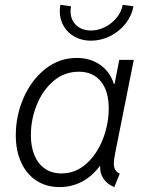

<svg xmlns="http://www.w3.org/2000/svg" viewBox="-20 -761 600 789"><path d="M44.9 -205.1Q44.9 -285.6 76.9 -358.9Q108.9 -432.1 166 -477.5Q223.1 -522.9 295.4 -522.9Q352.1 -522.9 392.6 -493.9Q433.1 -464.8 447.8 -416H450.7L470.2 -515.1H529.8L453.1 -130.9Q447.8 -102.1 447.8 -89.4Q447.8 -73.7 453.4 -63.5Q459 -53.2 472.2 -47.4L449.7 7.8Q420.4 -4.4 405.3 -26.6Q390.1 -48.8 391.6 -78.1H389.6Q357.4 -35.2 315.4 -13.7Q273.4 7.8 225.1 7.8Q170.4 7.8 129.6 -18.8Q88.9 -45.4 66.9 -93.8Q44.9 -142.1 44.9 -205.1ZM426.8 -315.4Q426.8 -387.2 394.3 -426.8Q361.8 -466.3 303.7 -466.3Q245.6 -466.3 200.9 -429Q156.2 -391.6 131.6 -331.3Q106.9 -271 106.9 -205.6Q106.9 -157.7 121.8 -122.3Q136.7 -86.9 165 -67.6Q193.4 -48.3 232.4 -48.3Q290 -48.3 334.2 -87.6Q378.4 -127 402.6 -189Q426.8 -251 426.8 -315.4ZM225.6 -715.3Q225.6 -726.6 228 -741.2L272 -734.9Q270 -725.6 270 -714.4Q270 -679.7 293 -657.7Q315.9 -635.7 354.5 -635.7Q383.8 -635.7 412.1 -650.1Q440.4 -664.6 460 -689Q479.5 -713.4 484.4 -741.2L528.3 -734.9Q521 -695.3 495.4 -663.1Q469.7 -630.9 432.1 -612.3Q394.5 -593.8 353.5 -593.8Q316.4 -593.8 287.1 -609.9Q257.8 -626 241.7 -653.8Q225.6 -681.6 225.6 -715.3Z"/></svg>

Font: Reddit Sans Fudge Light Italic
Style: Regular
Weight: 300
Italic angle: -11.25°
Designer: Stephen Hutchings
Version: Version 1.013